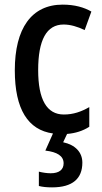

<svg xmlns="http://www.w3.org/2000/svg" viewBox="-20 -570 440 830"><path d="M336 133C336 88 305 56 253 45L270 9C306 6 338 -4 366 -22V-107C331 -87 297 -75 256 -75C182 -75 145 -140 145 -267C145 -397 181 -464 255 -464C284 -464 315 -455 346 -440L375 -520C344 -538 303 -550 251 -550C116 -550 44 -447 44 -266C44 -98 101 -8 209 7L176 81C227 87 255 104 255 136C255 164 235 179 199 179C183 179 163 176 148 172V234C163 238 182 240 205 240C294 240 336 202 336 133Z"/></svg>

Font: Noto Sans Gujarati Condensed Medium
Style: Regular
Weight: 500
Width: 3
Designer: Jelle Bosma - Monotype Design Team, Universal Thirst
Foundry: Monotype Imaging Inc.
Version: Version 2.106